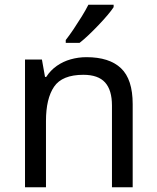

<svg xmlns="http://www.w3.org/2000/svg" viewBox="-20 -786 658 806"><path d="M343 -546Q439 -546 488 -499.5Q537 -453 537 -349V0H450V-343Q450 -408 421 -440Q392 -472 330 -472Q241 -472 207 -422Q173 -372 173 -278V0H85V-536H156L169 -463H174Q192 -491 218.5 -509.5Q245 -528 277 -537Q309 -546 343 -546ZM457 -756Q448 -742 431 -722Q414 -702 393.5 -680.5Q373 -659 352.5 -639.5Q332 -620 314 -606H256V-618Q271 -637 288.5 -663Q306 -689 323 -716.5Q340 -744 351 -766H457Z"/></svg>

Font: Noto Sans Hebrew
Style: Regular
Weight: 400
Designer: Monotype Design Team
Foundry: Monotype Imaging Inc.
Version: Version 2.003;January 10, 2023;FontCreator 14.0.0.2877 64-bi